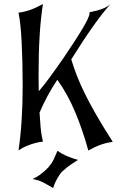

<svg xmlns="http://www.w3.org/2000/svg" viewBox="-20 -758 637 967"><path d="M73.2 0Q84 -73.2 89.1 -154.8Q94.2 -236.3 94.2 -328.1Q93.8 -457 89.1 -544.4Q84.5 -631.8 76.2 -677.7L73.2 -694.3Q103 -697.8 132.6 -708.3Q162.1 -718.8 196.3 -737.8Q174.3 -600.1 174.3 -384.8Q174.3 -361.3 174.6 -340.1Q174.8 -318.8 175.3 -298.3Q220.2 -350.1 304.7 -473.1Q367.2 -565.4 398.9 -619.4Q430.7 -673.3 430.7 -689.9V-696.3Q508.3 -710.4 537.1 -737.8Q463.9 -658.7 338.9 -459Q351.6 -417 367.7 -375.7Q383.8 -334.5 407.5 -286.1Q431.2 -237.8 465.1 -179Q499 -120.1 547.9 -43.5Q518.1 -40 488.5 -29.5Q459 -19 424.8 0Q397 -101.6 359.1 -192.4Q321.3 -283.2 268.6 -356.4Q216.3 -277.8 179.2 -190.9Q181.6 -147.9 184.6 -116.2Q187.5 -84.5 192.4 -62.5L196.3 -44.9Q175.3 -42.5 156.5 -37.4Q137.7 -32.2 121.8 -25.9Q106 -19.5 93.5 -12.7Q81.1 -5.9 73.2 0ZM143.6 143.6Q162.6 135.7 180.7 122.6Q206.1 104 224.1 84.5Q228.5 79.6 239.7 64Q248.5 51.8 269.5 1.5Q307.1 29.3 373 47.4L340.3 68.4Q315.9 84.5 292.5 106.4Q287.1 111.3 279.8 122.6Q258.8 154.3 250.5 180.7Q248 188.5 248 189L204.6 164.6Q178.7 149.4 143.6 143.6Z"/></svg>

Font: MedievalSharp
Style: Regular
Weight: 500
Version: Version 1.0